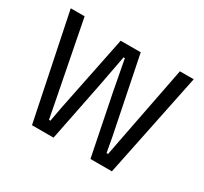

<svg xmlns="http://www.w3.org/2000/svg" viewBox="-132 -828 1082 1017"><g transform="rotate(30 408.5 -319.5)"><path d="M296.3 0H164.6L32.7 -639H117.5L210.6 -161.6L228.2 -69.6H237L253.9 -161.6L347.6 -622.4H470.2L563.7 -161.5L580.4 -69.6H589.7L607.3 -161.5L700.3 -639H784.7L653.2 0H522.1L448.1 -367.7L412.9 -553.8H404.9L369.7 -367.7Z"/></g></svg>

Font: Anek Kannada Medium
Style: Regular
Weight: 500
Designer: Vaishnavi Murthy, Maithili Shingre (Kannada) & Yesha Goshar (Latin)
Foundry: Ek Type
Version: Version 1.003